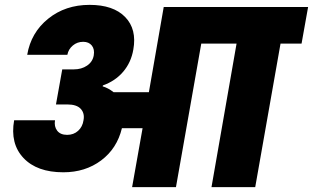

<svg xmlns="http://www.w3.org/2000/svg" viewBox="-20 -769 1286 789"><path d="M283.2 -483.9Q314.9 -483.9 337.6 -499.3Q360.4 -514.6 365.2 -541Q369.6 -566.4 357.4 -581.8Q345.2 -597.2 321.8 -597.2Q297.4 -597.2 279.3 -582Q261.2 -566.9 256.8 -543.9H91.8Q107.4 -635.3 178 -692.1Q248.5 -749 348.1 -749Q445.8 -749 494.4 -699Q543 -648.9 527.8 -564.9Q518.6 -512.2 486.1 -474.1Q453.6 -436 402.8 -418L401.9 -414.1Q424.3 -407.7 446.8 -390.1H591.8L652.8 -740.2H1246.1L1219.2 -589.8H1132.8L1028.8 0H849.1L952.1 -589.8H807.1L703.1 0H522.9L565.9 -242.2H481Q460.9 -158.7 395.8 -109.9Q330.6 -61 240.2 -61Q131.8 -61 76.4 -119.9Q21 -178.7 38.1 -274.9H206.1Q201.7 -249.5 214.8 -232.2Q228 -214.8 255.9 -214.8Q282.7 -214.8 301 -231.4Q319.3 -248 323.2 -274.9Q328.6 -303.2 312 -321.5Q295.4 -339.8 256.8 -339.8H210L235.8 -483.9Z"/></svg>

Font: Poppins ExtraBold
Style: Italic
Weight: 800
Italic angle: -10°
Designer: Ninad Kale (Devanagari), Jonny Pinhorn (Latin)
Foundry: Indian Type Foundry
Version: Version 3.200;PS 1.000;hotconv 16.6.54;makeotf.lib2.5.65590